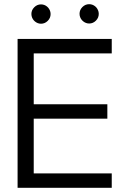

<svg xmlns="http://www.w3.org/2000/svg" viewBox="-20 -897 600 917"><path d="M359.9 -831.1C359.9 -828.6 360.4 -825.7 360.8 -821.8C363.3 -811 368.7 -802.2 377 -795.4C385.3 -788.6 395 -784.7 405.8 -784.7C418 -784.7 428.7 -789.1 438 -798.3C447.3 -807.6 451.7 -818.4 451.7 -831.1C451.7 -835 451.2 -837.9 450.7 -840.3C448.2 -850.6 442.9 -859.9 434.6 -866.7C426.3 -873.5 416.5 -877 405.8 -877C393.6 -877 382.8 -872.6 373.5 -863.3C364.3 -854 359.9 -843.3 359.9 -831.1ZM129.9 -830.1C129.9 -825.7 130.4 -822.8 130.9 -820.8C133.3 -810.1 138.7 -801.3 147 -794.4C155.3 -787.6 165 -783.7 175.8 -783.7C188 -783.7 198.7 -788.1 208 -797.4C217.3 -806.6 221.7 -817.4 221.7 -830.1C221.7 -834 221.2 -836.9 220.7 -839.4C218.3 -849.6 212.9 -858.9 204.6 -865.7C196.3 -872.6 186.5 -876 175.8 -876C163.6 -876 152.8 -871.6 143.6 -862.3C134.3 -853 129.9 -842.3 129.9 -830.1ZM64 -710.9V0H513.7V-68.8H141.1V-330.1H492.7V-398.9H141.1V-642.1H513.7V-710.9Z"/></svg>

Font: Tuffy
Style: Regular
Weight: 500
Designer: Thatcher Ulrich, Karoly Barta and Michael Everson
Version: Version 001.270